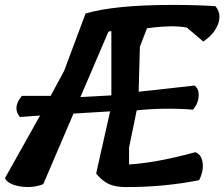

<svg xmlns="http://www.w3.org/2000/svg" viewBox="-33 -761 913 781"><path d="M408 -632 294 -366 420 -373V-635ZM669 -741Q766 -741 843 -736Q869 -706 854.5 -664.5Q840 -623 794 -592L727 -649Q668 -660 565 -646L536 -571L531 -388Q546 -389 758 -413Q777 -400 775 -369.5Q773 -339 752 -315Q635 -324 523 -312L492 -161V-92Q604 -99 762 -142Q783 -133 789 -110Q799 -72 777 -28Q635 0 482 0Q435 0 408.5 -13Q382 -26 358 -55L415 -308L266 -299L143 -12Q100 5 50.5 -2.5Q1 -10 -13 -36L130 -291L48 -285Q16 -323 56 -371H173L228 -473L315 -706Q433 -741 669 -741Z"/></svg>

Font: Tillana SemiBold
Style: Regular
Weight: 600
Designer: Lipi Raval (Devanagari, Latin), Jonny Pinhorn (Latin)
Foundry: Indian Type Foundry
Version: Version 2.003;PS 1.0;hotconv 1.0.79;makeotf.lib2.5.61930; tt